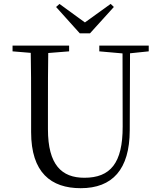

<svg xmlns="http://www.w3.org/2000/svg" viewBox="-20 -966 837 1002"><path d="M290.5 -945.4 272.6 -929.6 396.5 -791.9H449.5L574.2 -929.6L557.5 -945.7L395.7 -829.1H450.3ZM401.2 16.1C566.6 16.1 656.5 -81.6 657.1 -285.6L658.7 -728H619.4L620.2 -305.7C620.6 -114.5 556 -38.3 420.2 -38.3C302.1 -38.3 230.2 -105.3 230.2 -291.5V-391C230.2 -505.8 230.2 -617.4 232.2 -728H140C142.4 -616.4 142.4 -503.8 142.4 -391V-276.5C142.4 -65.7 245.8 16.1 401.2 16.1ZM45.5 -698 179.8 -686.9H201.1L340.7 -698V-728H45.5ZM498.2 -698 626.2 -686.7H647.1L756.2 -698V-728H498.2Z"/></svg>

Font: Source Han Serif TW VF
Style: Regular
Weight: 250
Designer: Ryoko NISHIZUKA 西塚涼子 (kana & ideographs); Frank Grießhammer (Latin, Greek & Cyrillic); Wenlong ZHANG 张文龙 (bopomofo); San
Foundry: Adobe
Version: Version 2.002;hotconv 1.1.0;makeotfexe 2.6.0